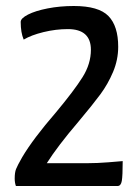

<svg xmlns="http://www.w3.org/2000/svg" viewBox="-20 -620 458 640"><path d="M29 -25Q29 -45 33.5 -56.5Q38 -68 54 -96Q90 -157 167 -246Q227 -318 255 -362.5Q283 -407 283 -454Q283 -523 206 -523Q166 -523 125 -513Q84 -503 59 -488Q49 -511 49 -547Q49 -559 73.5 -571.5Q98 -584 139 -592Q180 -600 226 -600Q309 -600 341.5 -566.5Q374 -533 374 -464Q374 -421 357 -380.5Q340 -340 314.5 -305.5Q289 -271 242 -215Q172 -133 136 -76H271Q304 -76 341 -79Q378 -82 389 -83Q389 -34 386 -17Q383 0 372 0H33Q29 -11 29 -25Z"/></svg>

Font: Yanone Kaffeesatz
Style: Regular
Weight: 400
Designer: Yanone (Cyrillic: Daniel Pouzeot & Huerta Tipografica)
Foundry: Yanone
Version: Version 1.100;PS 001.100;hotconv 1.0.70;makeotf.lib2.5.58329